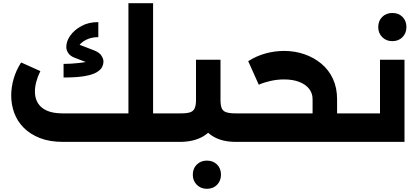

<svg xmlns="http://www.w3.org/2000/svg" viewBox="-20 -886 2611 1199"><path d="M856 0V-178H1053V0ZM373 0Q290 0 229 -24Q168 -48 128 -88.5Q88 -129 69 -181Q50 -233 50 -289Q50 -342 65.5 -395Q81 -448 112 -496L232 -442Q215 -407 206.5 -375Q198 -343 198 -314Q198 -272 217 -241.5Q236 -211 274 -194.5Q312 -178 370 -178H782V-866H936V0ZM1053 0V-178Q1062 -178 1067.5 -154Q1073 -130 1073 -90Q1073 -49 1067.5 -24.5Q1062 0 1053 0ZM377 -402V-487Q424 -487 476.5 -493Q529 -499 563 -508L554 -484L447 -525Q420 -535 407 -553.5Q394 -572 394 -592Q394 -629 419 -664Q444 -699 488.5 -723.5Q533 -748 594 -748V-654Q552 -654 521 -639Q490 -624 473 -601.5Q456 -579 456 -556L431 -624L566 -572Q600 -559 613 -539Q626 -519 626 -503Q626 -484 617 -466.5Q608 -449 582.5 -434Q557 -419 507.5 -410.5Q458 -402 377 -402Z M1053 0V-178H1108Q1148 -178 1168 -185Q1188 -192 1196 -210.5Q1204 -229 1204 -261V-513H1357V-261Q1357 -178 1328 -120Q1299 -62 1243.5 -31.5Q1188 -1 1108 0ZM1453 0Q1372 0 1317 -30.5Q1262 -61 1233 -119.5Q1204 -178 1204 -261H1357Q1357 -229 1364.5 -210.5Q1372 -192 1393 -185Q1414 -178 1453 -178H1489V0ZM1489 0V-178Q1498 -178 1503.5 -154Q1509 -130 1509 -90Q1509 -49 1503.5 -24.5Q1498 0 1489 0ZM1053 0Q1044 0 1038.5 -24.5Q1033 -49 1033 -90Q1033 -130 1038.5 -154Q1044 -178 1053 -178ZM1272 293Q1234 293 1209 268Q1184 243 1184 205Q1184 166 1209 141.5Q1234 117 1272 117Q1311 117 1335.5 141.5Q1360 166 1360 205Q1360 243 1335.5 268Q1311 293 1272 293Z M2062 0V-178H2202V0ZM1489 0Q1480 0 1474.5 -24.5Q1469 -49 1469 -90Q1469 -130 1474.5 -154Q1480 -178 1489 -178ZM1932 -97V-267Q1932 -303 1911 -330.5Q1890 -358 1850 -374Q1810 -390 1753 -390Q1711 -390 1669 -380.5Q1627 -371 1596 -357L1530 -504Q1580 -536 1637.5 -552Q1695 -568 1754 -568Q1821 -568 1880.5 -547.5Q1940 -527 1986.5 -488.5Q2033 -450 2059 -394Q2085 -338 2085 -267V-97ZM1489 0V-178H2123L2091 0ZM2202 0V-178Q2211 -178 2216.5 -154Q2222 -130 2222 -90Q2222 -49 2216.5 -24.5Q2211 0 2202 0Z M2353 -513H2506V0H2202V-178H2353ZM2202 0Q2193 0 2187.5 -24.5Q2182 -49 2182 -90Q2182 -130 2187.5 -154Q2193 -178 2202 -178ZM2430 -629Q2392 -629 2367 -654Q2342 -679 2342 -717Q2342 -756 2367 -780.5Q2392 -805 2430 -805Q2469 -805 2493.5 -780.5Q2518 -756 2518 -717Q2518 -679 2493.5 -654Q2469 -629 2430 -629Z"/></svg>

Font: Alexandria
Style: Bold
Weight: 700
Designer: Mohamed Gaber
Foundry: Kief Type Foundry
Version: Version 5.100